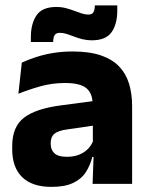

<svg xmlns="http://www.w3.org/2000/svg" viewBox="-20 -700 567 731"><path d="M332.5 0 337 -123 333.5 -130.5V-284L332.5 -304Q332.5 -345 308.5 -364.5Q284.5 -384 228 -384Q178.5 -384 134 -371.5Q89.5 -359 50 -343L63 -461.5Q86.5 -472.5 115.8 -482.2Q145 -492 180.5 -498Q216 -504 256.5 -504Q321 -504 364.5 -489Q408 -474 434 -446.5Q460 -419 471.5 -380.8Q483 -342.5 483 -296.5V0ZM176 11.5Q102.5 11.5 64.5 -25.5Q26.5 -62.5 26.5 -131V-144.5Q26.5 -217 71.2 -251.8Q116 -286.5 213.5 -299L345.5 -316.5L354.5 -224.5L237.5 -207.5Q202 -203 187.5 -191Q173 -179 173 -155.5V-152Q173 -129.5 187.5 -116.2Q202 -103 234 -103Q262 -103 282.2 -111.5Q302.5 -120 315.5 -133.8Q328.5 -147.5 335 -164.5L356.5 -102.5H331.5Q323.5 -70.5 306.8 -44.5Q290 -18.5 258.5 -3.5Q227 11.5 176 11.5ZM329.5 -546.5Q311.5 -546.5 294.8 -550.5Q278 -554.5 262.8 -560.5Q247.5 -566.5 233.8 -570.8Q220 -575 208.5 -575Q194 -575 188.5 -567Q183 -559 182.5 -542.5V-540H97.5V-559Q97.5 -609.5 119 -641.5Q140.5 -673.5 194.5 -673.5Q214 -673.5 231 -669Q248 -664.5 263 -658.8Q278 -653 291.2 -648.8Q304.5 -644.5 316 -644.5Q330 -644.5 335.2 -652.8Q340.5 -661 341 -677V-679.5H426.5V-659Q426.5 -608.5 404.8 -577.5Q383 -546.5 329.5 -546.5Z"/></svg>

Font: Anek Telugu
Style: Bold
Weight: 700
Designer: Omkar Bhoir (Telugu), Yesha Goshar (Latin)
Foundry: Ek Type
Version: Version 1.003